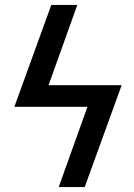

<svg xmlns="http://www.w3.org/2000/svg" viewBox="-20 -755 540 775"><path d="M217 0 333 -324H38L187 -735H292L176 -411H471L322 0Z"/></svg>

Font: Iosevka SS18 Semibold
Style: Italic
Weight: 600
Italic angle: -9°
Monospace: yes
Designer: Belleve Invis
Foundry: Belleve Invis
Version: Version 25.1.1; ttfautohint (v1.8.4)